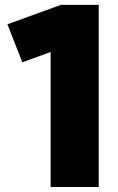

<svg xmlns="http://www.w3.org/2000/svg" viewBox="-20 -752 476 772"><path d="M377 0H183.6V-543L69.8 -501.5L9.8 -654.3L224.6 -732.4H377Z"/></svg>

Font: Kumbh Sans Black
Style: Regular
Weight: 900
Version: Version 1.005